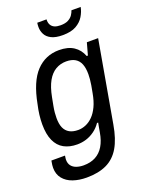

<svg xmlns="http://www.w3.org/2000/svg" viewBox="-166 -805 823 1072"><g transform="rotate(-20 245.5 -269.5)"><path d="M159 184Q114 184 78 171.5Q42 159 21 133Q0 107 0 69Q0 62 1 52Q2 42 5 27H86Q85 34 84 39.5Q83 45 83 50Q83 73 94 87Q105 101 124 107.5Q143 114 166 114Q207 114 237 98Q267 82 286 50.5Q305 19 313 -28Q316 -43 318 -57Q320 -71 323 -83H316Q299 -58 275.5 -41Q252 -24 226 -16Q200 -8 172 -8Q127 -8 94 -26Q61 -44 43.5 -82.5Q26 -121 26 -180Q26 -207 29.5 -236Q33 -265 40 -295Q64 -422 119 -480Q174 -538 255 -538Q308 -538 341.5 -516Q375 -494 390 -454H397L417 -526H484L399 -44Q385 38 355.5 88Q326 138 277.5 161Q229 184 159 184ZM205 -82Q228 -82 250.5 -91.5Q273 -101 292.5 -120.5Q312 -140 327 -171.5Q342 -203 350 -248Q355 -273 358 -291.5Q361 -310 362.5 -326Q364 -342 364 -356Q364 -392 354.5 -416Q345 -440 324.5 -452.5Q304 -465 271 -465Q237 -465 208.5 -448.5Q180 -432 160 -396.5Q140 -361 129 -303Q124 -277 120 -256Q116 -235 114.5 -218Q113 -201 113 -186Q113 -150 123 -127.5Q133 -105 153.5 -93.5Q174 -82 205 -82ZM305 -609Q263 -609 238 -621.5Q213 -634 202.5 -654.5Q192 -675 192 -698Q192 -704 192.5 -710.5Q193 -717 194 -723H249Q248 -703 255.5 -690Q263 -677 277 -671Q291 -665 312 -665Q341 -665 358.5 -674.5Q376 -684 385 -698Q394 -712 397 -723H452Q447 -696 431 -669.5Q415 -643 385 -626Q355 -609 305 -609Z"/></g></svg>

Font: Archivo SemiCondensed
Style: Italic
Weight: 400
Width: 4
Italic angle: -10°
Designer: Hector Gatti
Foundry: Omnibus-Type
Version: Version 2.001